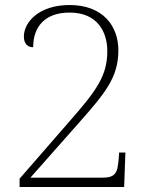

<svg xmlns="http://www.w3.org/2000/svg" viewBox="-20 -744 599 764"><path d="M58 0H474L479 -137H454L452 -108C447 -55 439 -37 386 -37H101L292 -253C399 -374 451 -436 451 -544C451 -639 391 -724 257 -724C133 -724 75 -654 75 -599C75 -570 90 -556 112 -556C112 -639 160 -694 257 -694C370 -694 407 -614 407 -541C407 -442 364 -383 252 -256L58 -33Z"/></svg>

Font: Noto Serif Georgian ExtraLight
Style: Regular
Weight: 200
Designer: Monotype Design Team, Akaki Razmadze
Foundry: Google LLC
Version: Version 2.003